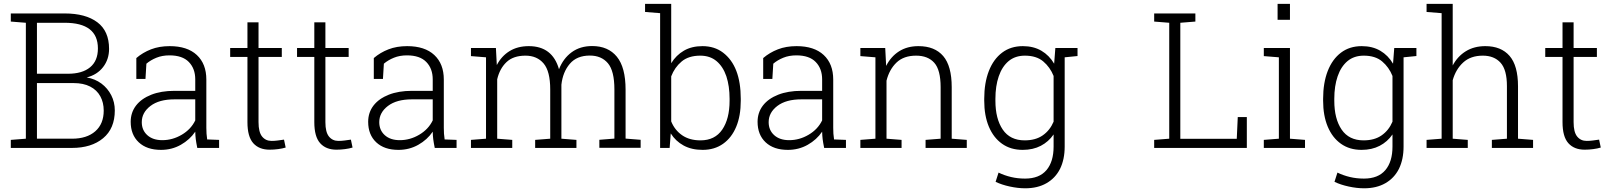

<svg xmlns="http://www.w3.org/2000/svg" viewBox="-20 -782 8520 1015"><path d="M360.4 0H37.1V-42.5L116.7 -48.8V-661.6L37.1 -668V-710.9H321.8Q432.6 -710.9 494.6 -664.3Q556.6 -617.7 556.6 -523.9Q556.6 -468.3 525.1 -427.5Q493.7 -386.7 438.5 -372.6Q482.4 -365.2 516.1 -340.3Q549.3 -315.4 568.1 -278.6Q586.9 -241.7 586.9 -198.2Q586.9 -102.5 525.1 -51.3Q463.4 0 360.4 0ZM321.8 -661.6H175.3V-392.1H338.9Q415 -392.1 456.3 -426.3Q497.6 -460.4 497.6 -525.9Q497.6 -661.6 321.8 -661.6ZM369.6 -342.8H175.3V-48.8H360.4Q439 -48.8 483.6 -87.9Q528.3 -127 528.3 -197.3Q528.3 -240.2 510.3 -272.9Q492.2 -306.2 456.5 -324.5Q420.9 -342.8 369.6 -342.8Z M831.1 10.3Q755.9 10.3 713.4 -29.8Q670.9 -69.8 670.9 -138.2Q670.9 -187 699.2 -224.1Q727.5 -260.7 779.5 -281.2Q831.5 -301.8 902.8 -301.8H1012.2V-362.3Q1012.2 -419.4 978.3 -454.3Q944.3 -489.3 876 -489.3Q837.4 -489.3 806.9 -476.8Q776.4 -464.4 753.9 -445.3L749 -364.7H700.7V-475.1Q734.9 -504.4 778.3 -521.2Q821.8 -538.1 877 -538.1Q970.2 -538.1 1020.5 -491.2Q1070.8 -444.3 1070.8 -361.3V-106.4Q1070.8 -90.8 1071.8 -75.4Q1072.8 -60.1 1075.2 -44.9L1138.2 -42.5V0H1022.9Q1017.1 -28.8 1014.9 -46.4Q1012.7 -64 1012.2 -85.9Q983.4 -43.5 936 -16.6Q888.7 10.3 831.1 10.3ZM837.9 -41Q892.1 -41 940.7 -69.6Q989.3 -98.1 1012.2 -145.5V-256.8H902.3Q821.3 -256.8 775.4 -221.9Q729.5 -187 729.5 -136.2Q729.5 -93.8 758.8 -67.4Q788.1 -41 837.9 -41Z M1405.3 9.3Q1349.6 9.3 1318.8 -25.1Q1288.1 -59.6 1288.1 -136.2V-481H1196.8V-528.3H1288.1V-664.1H1346.7V-528.3H1469.7V-481H1346.7V-136.2Q1346.7 -83.5 1365.5 -60.3Q1384.3 -37.1 1415.5 -37.1Q1432.1 -37.1 1448.2 -39.3Q1464.4 -41.5 1481.4 -43.9L1490.2 -2Q1472.7 3.4 1450.2 6.3Q1427.7 9.3 1405.3 9.3Z M1758.8 9.3Q1703.1 9.3 1672.4 -25.1Q1641.6 -59.6 1641.6 -136.2V-481H1550.3V-528.3H1641.6V-664.1H1700.2V-528.3H1823.2V-481H1700.2V-136.2Q1700.2 -83.5 1719 -60.3Q1737.8 -37.1 1769 -37.1Q1785.6 -37.1 1801.8 -39.3Q1817.9 -41.5 1835 -43.9L1843.8 -2Q1826.2 3.4 1803.7 6.3Q1781.2 9.3 1758.8 9.3Z M2086.4 10.3Q2011.2 10.3 1968.8 -29.8Q1926.3 -69.8 1926.3 -138.2Q1926.3 -187 1954.6 -224.1Q1982.9 -260.7 2034.9 -281.2Q2086.9 -301.8 2158.2 -301.8H2267.6V-362.3Q2267.6 -419.4 2233.6 -454.3Q2199.7 -489.3 2131.3 -489.3Q2092.8 -489.3 2062.3 -476.8Q2031.7 -464.4 2009.3 -445.3L2004.4 -364.7H1956.1V-475.1Q1990.2 -504.4 2033.7 -521.2Q2077.1 -538.1 2132.3 -538.1Q2225.6 -538.1 2275.9 -491.2Q2326.2 -444.3 2326.2 -361.3V-106.4Q2326.2 -90.8 2327.1 -75.4Q2328.1 -60.1 2330.6 -44.9L2393.6 -42.5V0H2278.3Q2272.5 -28.8 2270.3 -46.4Q2268.1 -64 2267.6 -85.9Q2238.8 -43.5 2191.4 -16.6Q2144 10.3 2086.4 10.3ZM2093.3 -41Q2147.5 -41 2196 -69.6Q2244.6 -98.1 2267.6 -145.5V-256.8H2157.7Q2076.7 -256.8 2030.8 -221.9Q1984.9 -187 1984.9 -136.2Q1984.9 -93.8 2014.2 -67.4Q2043.5 -41 2093.3 -41Z M2688 -42.5V0H2469.7V-42.5L2549.3 -48.8V-479L2469.7 -485.4V-528.3H2601.6L2606.4 -438Q2630.9 -485.4 2673.6 -511.7Q2716.3 -538.1 2775.4 -538.1Q2900.4 -538.1 2935.1 -416Q2957.5 -473.1 3002.2 -505.9Q3046.9 -538.6 3110.4 -538.6Q3194.8 -538.6 3241 -482.2Q3287.1 -425.8 3287.1 -308.1V-49.3L3366.7 -43V-0.5H3148.4V-43L3228 -49.3V-309.1Q3228 -407.2 3193.6 -447.8Q3159.2 -488.3 3098.1 -488.3Q3029.3 -488.3 2992.2 -444.6Q2955.1 -400.9 2947.8 -334V-48.8L3027.3 -42.5V0H2809.1V-42.5L2888.7 -48.8V-309.1Q2888.7 -405.3 2853.8 -446.5Q2818.8 -487.8 2757.8 -487.8Q2693.4 -487.8 2657.5 -453.6Q2621.6 -419.4 2608.4 -362.8V-48.8Z M3694.3 10.3Q3636.2 10.3 3594 -12.7Q3551.8 -35.6 3525.9 -76.7L3520 0H3469.7V-712.4L3390.1 -718.8V-761.7H3528.3V-447.8Q3554.2 -490.2 3595.5 -514.2Q3636.7 -538.1 3693.4 -538.1Q3757.3 -538.1 3802.2 -503.9Q3896 -432.6 3896 -259.8V-249.5Q3896 -169.4 3872.1 -112.3Q3848.1 -54.2 3802.7 -22Q3757.3 10.3 3694.3 10.3ZM3683.1 -40Q3759.3 -40 3798.1 -96.9Q3836.9 -153.8 3836.9 -249.5V-259.8Q3836.9 -326.7 3819.8 -378.9Q3802.2 -430.2 3767.8 -459Q3733.4 -487.8 3682.1 -487.8Q3620.1 -487.8 3583.3 -456.8Q3546.4 -425.8 3528.3 -378.4V-140.1Q3546.9 -94.2 3585.9 -67.1Q3625 -40 3683.1 -40Z M4145 10.3Q4069.8 10.3 4027.3 -29.8Q3984.9 -69.8 3984.9 -138.2Q3984.9 -187 4013.2 -224.1Q4041.5 -260.7 4093.5 -281.2Q4145.5 -301.8 4216.8 -301.8H4326.2V-362.3Q4326.2 -419.4 4292.2 -454.3Q4258.3 -489.3 4189.9 -489.3Q4151.4 -489.3 4120.8 -476.8Q4090.3 -464.4 4067.9 -445.3L4063 -364.7H4014.6V-475.1Q4048.8 -504.4 4092.3 -521.2Q4135.7 -538.1 4190.9 -538.1Q4284.2 -538.1 4334.5 -491.2Q4384.8 -444.3 4384.8 -361.3V-106.4Q4384.8 -90.8 4385.7 -75.4Q4386.7 -60.1 4389.2 -44.9L4452.1 -42.5V0H4336.9Q4331.1 -28.8 4328.9 -46.4Q4326.7 -64 4326.2 -85.9Q4297.4 -43.5 4250 -16.6Q4202.6 10.3 4145 10.3ZM4151.9 -41Q4206.1 -41 4254.6 -69.6Q4303.2 -98.1 4326.2 -145.5V-256.8H4216.3Q4135.3 -256.8 4089.4 -221.9Q4043.5 -187 4043.5 -136.2Q4043.5 -93.8 4072.8 -67.4Q4102.1 -41 4151.9 -41Z M4746.1 -42.5V0H4528.3V-42.5L4607.9 -48.8V-479L4528.3 -485.4V-528.3H4659.7L4664.6 -433.6Q4689.9 -483.4 4732.9 -510.7Q4775.9 -538.1 4835.4 -538.1Q4921.4 -538.1 4966.3 -485.6Q5011.2 -433.1 5011.2 -321.3V-48.8L5090.8 -42.5V0H4873V-42.5L4952.6 -48.8V-320.8Q4952.6 -412.6 4918.9 -450.2Q4885.3 -487.8 4822.8 -487.8Q4757.3 -487.8 4719.2 -451.2Q4681.2 -414.6 4666.5 -355.5V-48.8Z M5676.3 -528.3V-485.8L5608.4 -479V-6.8Q5608.4 60.5 5584 110.4Q5559.1 159.7 5512.2 186.5Q5465.3 213.4 5399.9 213.4Q5361.3 213.4 5318.4 204.1Q5275.4 194.8 5243.2 179.2L5258.8 130.4Q5290 145.5 5325 153.8Q5359.9 162.1 5398.9 162.1Q5474.1 162.1 5512 117.4Q5549.8 72.8 5549.8 -6.8V-71.3Q5523.4 -32.7 5482.2 -11.2Q5440.9 10.3 5386.2 10.3Q5322.8 10.3 5277.3 -22Q5231.9 -54.2 5207.5 -112.5Q5183.1 -170.9 5183.1 -249.5V-259.8Q5183.1 -343.8 5207.5 -406.7Q5231.9 -469.2 5277.6 -503.7Q5323.2 -538.1 5387.2 -538.1Q5443.8 -538.1 5485.4 -513.7Q5526.9 -489.3 5552.7 -445.3L5559.1 -528.3ZM5549.8 -138.7V-380.4Q5531.2 -426.8 5495.1 -457.3Q5459 -487.8 5397.9 -487.8Q5346.7 -487.8 5312 -459Q5277.3 -429.7 5259.8 -378.4Q5242.2 -327.1 5242.2 -259.8V-249.5Q5242.2 -153.8 5281 -96.9Q5319.8 -40 5397 -40Q5454.6 -40 5492.4 -66.4Q5530.3 -92.8 5549.8 -138.7Z M6571.3 -163.1V0H6081.5V-42.5L6161.1 -48.8V-661.6L6081.5 -668V-710.9H6299.3V-668L6219.7 -661.6V-48.3H6518.1L6523.4 -163.1Z M6799.3 -761.7V-677.2H6733.9V-761.7ZM6878.9 -42.5V0H6661.1V-42.5L6740.7 -48.8V-479L6661.1 -485.4V-528.3H6799.3V-48.8Z M7467.8 -528.3V-485.8L7399.9 -479V-6.8Q7399.9 60.5 7375.5 110.4Q7350.6 159.7 7303.7 186.5Q7256.8 213.4 7191.4 213.4Q7152.8 213.4 7109.9 204.1Q7066.9 194.8 7034.7 179.2L7050.3 130.4Q7081.5 145.5 7116.5 153.8Q7151.4 162.1 7190.4 162.1Q7265.6 162.1 7303.5 117.4Q7341.3 72.8 7341.3 -6.8V-71.3Q7314.9 -32.7 7273.7 -11.2Q7232.4 10.3 7177.7 10.3Q7114.3 10.3 7068.8 -22Q7023.4 -54.2 6999 -112.5Q6974.6 -170.9 6974.6 -249.5V-259.8Q6974.6 -343.8 6999 -406.7Q7023.4 -469.2 7069.1 -503.7Q7114.7 -538.1 7178.7 -538.1Q7235.4 -538.1 7276.9 -513.7Q7318.4 -489.3 7344.2 -445.3L7350.6 -528.3ZM7341.3 -138.7V-380.4Q7322.8 -426.8 7286.6 -457.3Q7250.5 -487.8 7189.5 -487.8Q7138.2 -487.8 7103.5 -459Q7068.8 -429.7 7051.3 -378.4Q7033.7 -327.1 7033.7 -259.8V-249.5Q7033.7 -153.8 7072.5 -96.9Q7111.3 -40 7188.5 -40Q7246.1 -40 7283.9 -66.4Q7321.8 -92.8 7341.3 -138.7Z M7739.3 -42.5V0H7521.5V-42.5L7601.1 -48.8V-712.4L7521.5 -718.8V-761.7H7659.7V-436Q7685.5 -484.4 7729.2 -511.2Q7772.9 -538.1 7832 -538.1Q7915.5 -538.1 7960.2 -486.6Q8004.9 -435.1 8004.9 -325.7V-48.8L8084.5 -42.5V0H7866.7V-42.5L7946.3 -48.8V-326.7Q7946.3 -413.1 7912.6 -450.4Q7878.9 -487.8 7818.8 -487.8Q7754.4 -487.8 7715.1 -451.7Q7675.8 -415.5 7659.7 -357.9V-48.8Z M8357.4 9.3Q8301.8 9.3 8271 -25.1Q8240.2 -59.6 8240.2 -136.2V-481H8148.9V-528.3H8240.2V-664.1H8298.8V-528.3H8421.9V-481H8298.8V-136.2Q8298.8 -83.5 8317.6 -60.3Q8336.4 -37.1 8367.7 -37.1Q8384.3 -37.1 8400.4 -39.3Q8416.5 -41.5 8433.6 -43.9L8442.4 -2Q8424.8 3.4 8402.3 6.3Q8379.9 9.3 8357.4 9.3Z"/></svg>

Font: Battambang Light
Style: Regular
Weight: 300
Designer: Danh Hong
Version: Version 8.002; ttfautohint (v1.8.3)